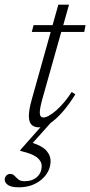

<svg xmlns="http://www.w3.org/2000/svg" viewBox="-67 -533 384 818"><path d="M113.5 -111.5Q102.5 -71.5 102.5 -53.5Q102.5 -32.5 118 -32.5Q137.5 -32.5 171.8 -62Q206 -91.5 238.5 -141L254 -131Q226.5 -87 199.8 -56.5Q173 -26 149 -9.5L72.5 76Q114.5 89.5 131.5 109.8Q148.5 130 148.5 152Q148.5 199.5 109.5 232.2Q70.5 265 13.5 265Q-19.5 265 -33.2 255Q-47 245 -47 232.5Q-47 222.5 -40.2 215.2Q-33.5 208 -23.5 208Q-12 208 -5 215.8Q2 223.5 11 231.2Q20 239 37.5 239Q71 239 90.8 221Q110.5 203 110.5 174.5Q110.5 153 89.8 137Q69 121 19 110L20.5 105L105.5 9Q102 9.5 99 9.5Q78.5 9.5 67.2 -1.8Q56 -13 56 -39.5Q56 -65.5 68 -108L149 -397H68.5L76 -426H157L181.5 -513H227L202.5 -426H297.5L292 -397H194Z"/></svg>

Font: Newsreader Text Light
Style: Italic
Weight: 300
Italic angle: -17°
Designer: Hugues Gentile
Foundry: Production Type
Version: Version 1.001